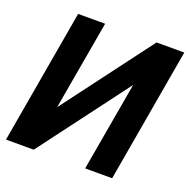

<svg xmlns="http://www.w3.org/2000/svg" viewBox="-126 -833 944 956"><g transform="rotate(20 345.5 -355.5)"><path d="M189 -238.8 543.9 -710.9H690.9L567.4 0H424.3L506.8 -472.2L151.9 0H4.9L128.4 -710.9H271.5Z"/></g></svg>

Font: Roboto
Style: Bold Italic
Weight: 700
Italic angle: -12°
Designer: Christian Robertson
Foundry: Google
Version: Version 3.0